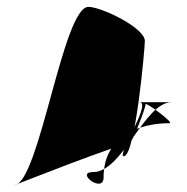

<svg xmlns="http://www.w3.org/2000/svg" viewBox="-20 -619 544 558"><path d="M23 -81C19 -80 329 -202 356 -202C363 -202 403 -303 403 -316C403 -324 487 -261 473 -261C391 -261 281 -228 281 -103C281 -55 196 -119 251 -119C337 -119 399 -322 479 -322H385C423 -322 317 -165 340 -165C373 -165 401 -478 401 -500C401 -538 275 -599 237 -599C163 -599 95 -92 23 -81Z"/></svg>

Font: Recovery
Style: Regular
Weight: 400
Version: Version 0.27